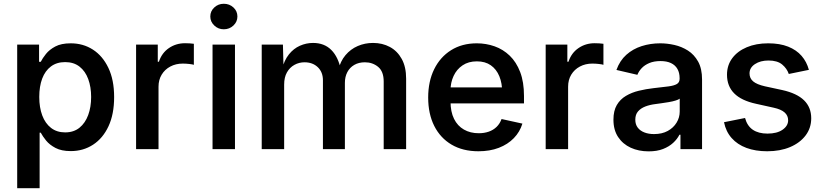

<svg xmlns="http://www.w3.org/2000/svg" viewBox="-20 -779 4301 1003"><path d="M69.8 204.1V-545.9H184.1V-456.1H192.9Q202.1 -474.6 220 -497.1Q237.8 -519.5 268.8 -536.1Q299.8 -552.7 349.6 -552.7Q414.1 -552.7 465.1 -520Q516.1 -487.3 546.1 -424.6Q576.2 -361.8 576.2 -272Q576.2 -182.6 546.9 -119.6Q517.6 -56.6 466.3 -23.2Q415 10.3 349.6 10.3Q301.3 10.3 270 -6.1Q238.8 -22.5 220.7 -44.9Q202.6 -67.4 192.9 -85.9H187V204.1ZM320.3 -87.4Q365.2 -87.4 395.3 -111.8Q425.3 -136.2 440.7 -178Q456.1 -219.7 456.1 -272.5Q456.1 -324.7 440.9 -366Q425.8 -407.2 395.5 -430.9Q365.2 -454.6 320.3 -454.6Q276.4 -454.6 246.1 -431.9Q215.8 -409.2 200.4 -368.4Q185.1 -327.6 185.1 -272.5Q185.1 -217.8 200.7 -176Q216.3 -134.3 246.6 -110.8Q276.9 -87.4 320.3 -87.4Z M690.9 0V-545.9H804.2V-456.5H810.1Q825.2 -502.4 862.3 -527.8Q899.4 -553.2 946.8 -553.2Q957.5 -553.2 970.7 -552.5Q983.9 -551.8 992.7 -550.3V-440.4Q985.8 -442.9 968.8 -444.8Q951.7 -446.8 934.6 -446.8Q898.4 -446.8 869.6 -431.4Q840.8 -416 824.5 -388.9Q808.1 -361.8 808.1 -326.2V0Z M1090.3 0V-545.9H1207.5V0ZM1148.9 -626Q1120.1 -626 1099.4 -645.8Q1078.6 -665.5 1078.6 -692.9Q1078.6 -720.7 1099.4 -740Q1120.1 -759.3 1148.9 -759.3Q1178.7 -759.3 1199.5 -740Q1220.2 -720.7 1220.2 -692.9Q1220.2 -665.5 1199.5 -645.8Q1178.7 -626 1148.9 -626Z M1347.2 0V-545.9H1458L1461.4 -417H1453.1Q1464.8 -464.4 1489.3 -494.9Q1513.7 -525.4 1546.6 -540Q1579.6 -554.7 1615.2 -554.7Q1674.3 -554.7 1710.9 -517.8Q1747.6 -481 1761.2 -412.1H1747.1Q1757.8 -459 1784.7 -490.7Q1811.5 -522.5 1848.9 -538.6Q1886.2 -554.7 1928.7 -554.7Q1977.5 -554.7 2016.6 -533.7Q2055.7 -512.7 2078.6 -471.2Q2101.6 -429.7 2101.6 -368.2V0H1984.4V-353Q1984.4 -405.8 1955.3 -429.7Q1926.3 -453.6 1886.2 -453.6Q1854 -453.6 1830.6 -439.9Q1807.1 -426.3 1794.4 -402.1Q1781.7 -377.9 1781.7 -346.2V0H1667V-359.4Q1667 -402.3 1640.1 -428Q1613.3 -453.6 1570.8 -453.6Q1542.5 -453.6 1518.1 -440.2Q1493.7 -426.8 1479 -400.9Q1464.4 -375 1464.4 -336.9V0Z M2479.5 11.2Q2397.9 11.2 2339.1 -23.4Q2280.3 -58.1 2248.5 -121.1Q2216.8 -184.1 2216.8 -269.5Q2216.8 -353.5 2248 -417.2Q2279.3 -481 2336.4 -516.8Q2393.6 -552.7 2470.7 -552.7Q2519 -552.7 2563.5 -537.1Q2607.9 -521.5 2642.6 -488.3Q2677.2 -455.1 2697.3 -402.8Q2717.3 -350.6 2717.3 -277.8V-238.8H2276.4V-322.3H2658.2L2603.5 -295.9Q2603.5 -344.2 2588.4 -380.9Q2573.2 -417.5 2543.9 -438Q2514.6 -458.5 2471.2 -458.5Q2427.2 -458.5 2396.5 -437.7Q2365.7 -417 2349.6 -382.3Q2333.5 -347.7 2333.5 -306.6V-249.5Q2333.5 -195.3 2351.8 -158.2Q2370.1 -121.1 2403.6 -102.1Q2437 -83 2481 -83Q2509.8 -83 2533.4 -91.3Q2557.1 -99.6 2574.2 -116.2Q2591.3 -132.8 2600.1 -157.2L2709 -133.3Q2695.8 -89.8 2664.3 -57.4Q2632.8 -24.9 2585.9 -6.8Q2539.1 11.2 2479.5 11.2Z M2830.6 0V-545.9H2943.8V-456.5H2949.7Q2964.8 -502.4 3002 -527.8Q3039.1 -553.2 3086.4 -553.2Q3097.2 -553.2 3110.4 -552.5Q3123.5 -551.8 3132.3 -550.3V-440.4Q3125.5 -442.9 3108.4 -444.8Q3091.3 -446.8 3074.2 -446.8Q3038.1 -446.8 3009.3 -431.4Q2980.5 -416 2964.1 -388.9Q2947.8 -361.8 2947.8 -326.2V0Z M3368.7 11.7Q3316.4 11.7 3274.9 -7.3Q3233.4 -26.4 3209 -63.2Q3184.6 -100.1 3184.6 -153.8Q3184.6 -200.2 3202.1 -230.2Q3219.7 -260.3 3249.8 -278.1Q3279.8 -295.9 3317.1 -304.9Q3354.5 -314 3393.6 -318.4Q3441.9 -323.7 3471.7 -327.6Q3501.5 -331.5 3515.9 -340.1Q3530.3 -348.6 3530.3 -367.7V-370.1Q3530.3 -398.9 3518.8 -418.9Q3507.3 -439 3485.1 -449.5Q3462.9 -460 3430.2 -460Q3396.5 -460 3372.1 -449.7Q3347.7 -439.5 3332.3 -423.1Q3316.9 -406.7 3309.6 -388.2L3200.2 -413.6Q3217.8 -462.4 3252 -492.9Q3286.1 -523.4 3332 -538.1Q3377.9 -552.7 3429.2 -552.7Q3464.8 -552.7 3502.9 -544.2Q3541 -535.6 3573.7 -514.9Q3606.4 -494.1 3627 -457.3Q3647.5 -420.4 3647.5 -363.8V0H3534.7V-75.2H3529.3Q3518.1 -52.7 3496.8 -33Q3475.6 -13.2 3443.8 -0.7Q3412.1 11.7 3368.7 11.7ZM3396.5 -78.6Q3438.5 -78.6 3468.3 -95Q3498 -111.3 3514.4 -138.2Q3530.8 -165 3530.8 -196.3V-263.7Q3524.4 -258.3 3509 -253.7Q3493.7 -249 3473.9 -245.6Q3454.1 -242.2 3435.5 -239.7Q3417 -237.3 3404.3 -235.4Q3375 -231.9 3351.1 -222.7Q3327.1 -213.4 3313 -197Q3298.8 -180.7 3298.8 -153.8Q3298.8 -128.9 3311.5 -112.3Q3324.2 -95.7 3346.2 -87.2Q3368.2 -78.6 3396.5 -78.6Z M3987.8 11.2Q3926.8 11.2 3879.4 -6.3Q3832 -23.9 3802 -57.9Q3772 -91.8 3762.2 -140.6L3872.1 -162.6Q3883.3 -121.1 3912.8 -101.1Q3942.4 -81.1 3989.3 -81.1Q4039.1 -81.1 4068.1 -101.3Q4097.2 -121.6 4097.2 -150.4Q4097.2 -175.3 4078.6 -191.7Q4060.1 -208 4022 -216.3L3929.7 -236.8Q3853 -253.4 3815.4 -291.3Q3777.8 -329.1 3777.8 -388.7Q3777.8 -438 3805.2 -474.9Q3832.5 -511.7 3881.1 -532.2Q3929.7 -552.7 3993.2 -552.7Q4053.7 -552.7 4097.2 -535.4Q4140.6 -518.1 4167.5 -487.1Q4194.3 -456.1 4205.6 -414.1L4100.6 -392.6Q4090.8 -421.4 4065.9 -442.1Q4041 -462.9 3994.6 -462.9Q3952.1 -462.9 3923.8 -444.1Q3895.5 -425.3 3895.5 -395.5Q3895.5 -370.1 3914.3 -354Q3933.1 -337.9 3976.1 -328.1L4066.4 -308.6Q4143.1 -291.5 4180.4 -254.9Q4217.8 -218.3 4217.8 -161.1Q4217.8 -110.4 4188.5 -71.5Q4159.2 -32.7 4107.4 -10.7Q4055.7 11.2 3987.8 11.2Z"/></svg>

Font: Inter Cardless
Style: Medium
Weight: 500
Designer: Rasmus Andersson
Foundry: rsms
Version: Version 4.001;git-9221beed3